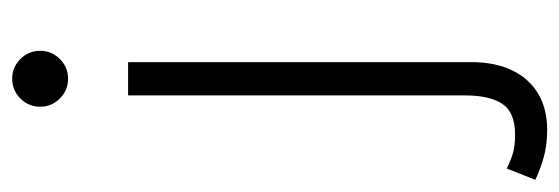

<svg xmlns="http://www.w3.org/2000/svg" viewBox="-386 -386 940 323"><g transform="rotate(-90 84.5 -225.0)"><path d="M27 225Q1 225 -20.5 218.8Q-42 212.5 -57 205L-38 157Q-26 163 -13.5 167Q-1 171 19 171Q56.5 171 70.8 149.5Q85 128 85 87V-480H141V97Q141 137.5 127.2 166Q113.5 194.5 88 209.8Q62.5 225 27 225ZM113 -581Q93.5 -581 79.8 -594.8Q66 -608.5 66 -628Q66 -647.5 79.8 -661.2Q93.5 -675 113 -675Q132.5 -675 146.2 -661.2Q160 -647.5 160 -628Q160 -608.5 146.2 -594.8Q132.5 -581 113 -581Z"/></g></svg>

Font: Geologica Roman Thin
Style: Regular
Weight: 250
Designer: Sindre Bremnes, Frode Helland
Foundry: Monokrom Skriftforlag AS
Version: Version 1.010;gftools[0.9.28]